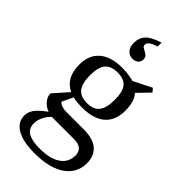

<svg xmlns="http://www.w3.org/2000/svg" viewBox="-288 -793 1076 1076"><g transform="rotate(45 250.0 -255.0)"><path d="M424.8 -314Q424.8 -234.9 377.4 -194.3Q330.1 -153.8 241.2 -153.8Q201.2 -153.8 167 -161.1L136.2 -97.2Q137.7 -88.9 155.3 -81.5Q172.9 -74.2 199.2 -74.2H335Q409.2 -74.2 445.1 -42Q481 -9.8 481 46.9Q481 98.1 452.4 136.2Q423.8 174.3 368.7 195.1Q313.5 215.8 234.9 215.8Q141.1 215.8 92 187Q43 158.2 43 105Q43 79.1 60.5 54Q78.1 28.8 125 -4.9Q97.2 -14.2 78.1 -36.6Q59.1 -59.1 59.1 -85L136.2 -171.9Q59.1 -208 59.1 -314Q59.1 -389.2 106.7 -430.2Q154.3 -471.2 245.1 -471.2Q263.2 -471.2 291.5 -467.5Q319.8 -463.9 335 -459L442.9 -513.2L460 -492.2L392.1 -421.9Q424.8 -385.3 424.8 -314ZM404.8 62Q404.8 34.2 387.7 18.6Q370.6 2.9 335.9 2.9H158.2Q137.7 20.5 124.8 47.6Q111.8 74.7 111.8 98.1Q111.8 140.1 142.1 158.4Q172.4 176.8 234.9 176.8Q316.4 176.8 360.6 146.5Q404.8 116.2 404.8 62ZM242.2 -190.9Q295.4 -190.9 317.6 -221.4Q339.8 -252 339.8 -314Q339.8 -378.9 316.9 -406.5Q293.9 -434.1 243.2 -434.1Q191.9 -434.1 168 -406.2Q144 -378.4 144 -314Q144 -249.5 167.5 -220.2Q190.9 -190.9 242.2 -190.9ZM189 -612.8Q189 -655.8 213.4 -681.9Q237.8 -708 298.3 -726.1V-695.3Q239.7 -677.7 239.7 -651.9Q239.7 -640.6 248 -635.3Q256.3 -629.9 266.6 -624.8Q276.9 -619.6 285.2 -611.6Q293.5 -603.5 293.5 -586.9Q293.5 -568.4 280 -557.6Q266.6 -546.9 245.6 -546.9Q220.7 -546.9 204.8 -565.7Q189 -584.5 189 -612.8Z"/></g></svg>

Font: Times New Roman
Style: Regular
Weight: 400
Designer: Steve Matteson
Foundry: Ascender Corporation
Version: Version 2.00.3